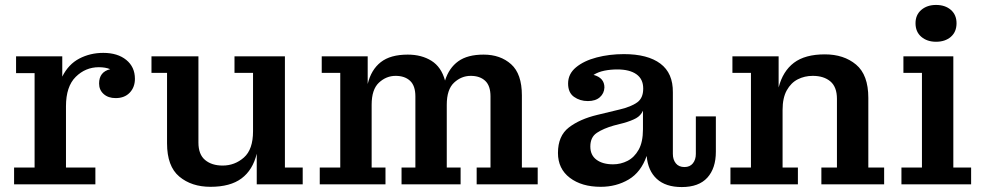

<svg xmlns="http://www.w3.org/2000/svg" viewBox="-20 -746 3982 777"><path d="M37 0V-68H120V-450H45V-518H232V-436Q257 -486 301 -509Q345 -532 398 -532Q456 -532 491 -503.5Q526 -475 526 -427Q526 -393 505 -371Q484 -349 448 -349Q418 -349 399.5 -365.5Q381 -382 381 -408Q381 -455 426 -466Q407 -474 380 -474Q326 -474 286.5 -435Q247 -396 247 -316V-68H366V0Z M832 10Q755 10 705.5 -31.5Q656 -73 656 -166V-451H593V-518H783V-169Q783 -121 810 -98.5Q837 -76 881 -76Q930 -76 967 -108.5Q1004 -141 1004 -215V-451H929V-518H1133V-68H1205V0H1019V-124Q1003 -58 957.5 -24Q912 10 832 10Z M1274 0V-68H1357V-451H1282V-518H1468V-406Q1482 -464 1521 -494.5Q1560 -525 1630 -525Q1686 -525 1726 -500Q1766 -475 1781 -420Q1797 -471 1834.5 -498Q1872 -525 1937 -525Q2005 -525 2048.5 -486Q2092 -447 2092 -360V-68H2156V0H1909V-68H1965V-356Q1965 -399 1943.5 -419Q1922 -439 1885 -439Q1847 -439 1817.5 -411.5Q1788 -384 1788 -322V-68H1844V0H1605V-68H1661V-356Q1661 -399 1639.5 -419Q1618 -439 1581 -439Q1543 -439 1513.5 -411.5Q1484 -384 1484 -322V-68H1540V0Z M2411 10Q2334 10 2286 -26.5Q2238 -63 2238 -127Q2238 -196 2282 -230Q2326 -264 2397 -281L2488 -303Q2534 -314 2558.5 -331.5Q2583 -349 2583 -387V-388Q2583 -426 2555.5 -445.5Q2528 -465 2478 -465Q2451 -465 2426 -460Q2401 -455 2382 -443Q2426 -431 2426 -392Q2425 -368 2407.5 -352.5Q2390 -337 2359 -337Q2327 -337 2303 -354Q2279 -371 2279 -408Q2279 -447 2311 -473.5Q2343 -500 2394.5 -513.5Q2446 -527 2505 -527Q2601 -527 2652.5 -488.5Q2704 -450 2703 -372V-123Q2703 -100 2715 -85Q2727 -70 2750 -70Q2772 -70 2784 -85Q2796 -100 2796 -123V-275H2877V-132Q2877 -65 2842.5 -27Q2808 11 2739 11Q2674 11 2638 -22Q2602 -55 2597 -115Q2574 -49 2524 -19.5Q2474 10 2411 10ZM2369 -153Q2369 -118 2394 -99.5Q2419 -81 2461 -81Q2492 -81 2519.5 -95Q2547 -109 2564.5 -140Q2582 -171 2582 -223V-298Q2573 -278 2554 -267.5Q2535 -257 2503 -248L2464 -238Q2422 -226 2395.5 -208.5Q2369 -191 2369 -153Z M2936 0V-68H3019V-451H2944V-518H3131V-392Q3148 -458 3193 -492Q3238 -526 3318 -526Q3395 -526 3444.5 -484.5Q3494 -443 3494 -350V-68H3558V0H3304V-68H3367V-346Q3367 -394 3340.5 -416.5Q3314 -439 3269 -439Q3236 -439 3208.5 -425Q3181 -411 3164 -380.5Q3147 -350 3147 -301V-68H3209V0Z M3768 -577Q3732 -577 3708.5 -597Q3685 -617 3685 -652Q3685 -686 3708.5 -706Q3732 -726 3768 -726Q3805 -726 3828 -706Q3851 -686 3851 -652Q3851 -617 3828 -597Q3805 -577 3768 -577ZM3628 0V-68H3711V-451H3636V-518H3838V-68H3910V0Z"/></svg>

Font: Montagu Slab 16pt Medium
Style: Regular
Weight: 500
Designer: Florian Karsten
Foundry: Florian Karsten
Version: Version 1.000; ttfautohint (v1.8.3)